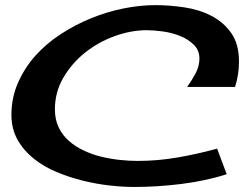

<svg xmlns="http://www.w3.org/2000/svg" viewBox="-20 -744 980 763"><path d="M772.5 -510.7Q772.5 -544.9 749.5 -566.9Q726.6 -588.9 694.3 -601.6Q662.1 -614.3 626.5 -619.1Q590.8 -624 564.5 -624Q501 -624 436 -600.6Q371.1 -577.1 318.4 -535.2Q265.6 -493.2 231.9 -435.5Q198.2 -377.9 198.2 -309.6Q198.2 -268.6 213.4 -237.3Q228.5 -206.1 254.4 -183.6Q280.3 -161.1 313.5 -145.5Q346.7 -129.9 383.3 -121.1Q419.9 -112.3 457 -108.4Q494.1 -104.5 526.4 -104.5Q606.4 -104.5 685.5 -118.2Q764.6 -131.8 842.8 -153.3L880.9 -51.8Q838.9 -38.1 792.5 -28.3Q746.1 -18.6 698.7 -12.7Q651.4 -6.8 604 -3.9Q556.6 -1 512.7 -1Q469.7 -1 416.5 -6.8Q363.3 -12.7 309.6 -25.9Q255.9 -39.1 204.6 -60.5Q153.3 -82 113.3 -114.3Q73.2 -146.5 49.3 -189.5Q25.4 -232.4 25.4 -288.1Q25.4 -355.5 51.3 -414.6Q77.1 -473.6 120.1 -522Q163.1 -570.3 220.7 -607.9Q278.3 -645.5 341.8 -671.4Q405.3 -697.3 470.7 -710.4Q536.1 -723.6 596.7 -723.6Q653.3 -723.6 712.4 -714.8Q771.5 -706.1 819.8 -681.2Q868.2 -656.2 898.9 -612.8Q929.7 -569.3 929.7 -499Q929.7 -473.6 925.8 -448.2Q921.9 -422.9 914.1 -398.4H723.6Q740.2 -420.9 756.3 -450.7Q772.5 -480.5 772.5 -510.7Z"/></svg>

Font: Cherry Cream Soda
Style: Regular
Weight: 400
Designer: Font Diner, Inc
Foundry: Font Diner, Inc
Version: Version 1.001